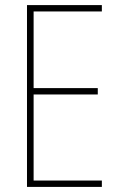

<svg xmlns="http://www.w3.org/2000/svg" viewBox="-20 -734 472 754"><path d="M380 0V-25H112V-363H364V-388H112V-689H380V-714H86V0Z"/></svg>

Font: Noto Sans Lao UI Cond Thin
Style: Regular
Weight: 100
Width: 3
Designer: Monotype Design Team
Foundry: Monotype Imaging Inc.
Version: Version 2.000